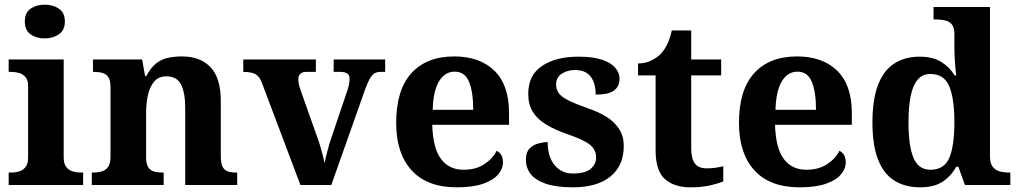

<svg xmlns="http://www.w3.org/2000/svg" viewBox="-20 -790 4349 820"><path d="M17 0V-53H29Q44 -53 60.5 -57.5Q77 -62 88.5 -75.9Q100 -89.8 100 -117.7V-422Q100 -448.9 88 -462Q76 -475 59.5 -479Q43 -483 29 -483H17V-536H252V-118Q252 -90 263.5 -76Q275 -62 292 -57.5Q309 -53 323 -53H335V0ZM171.1 -626Q135 -626 110.5 -643.5Q86 -661 86 -698Q86 -736 110.7 -753Q135.5 -770 171.5 -770Q206 -770 231.5 -753Q257 -736 257 -698Q257 -661 231.4 -643.5Q205.8 -626 171.1 -626Z M372 0V-53H374Q397 -53 414.5 -58Q432 -63 442 -77.7Q452 -92.4 452 -121.8V-417.6Q452 -446 443 -460Q434 -474 418 -478.5Q402 -483 380 -483H377V-536H587L599.7 -465H604.5Q625 -503 648.5 -520.5Q672 -538 699.3 -543.5Q726.7 -549 757.9 -549Q835 -549 879 -503.2Q923 -457.4 923 -356V-123.5Q923 -93 930.5 -78Q938 -63 953 -58Q968 -53 990 -53H993V0H771V-329Q771 -394 753.1 -429Q735.3 -464 690.8 -464Q658 -464 639.2 -442.5Q620.3 -420.9 612.2 -385.5Q604 -350.1 604 -309V-118Q604 -90 613 -76Q622 -62 638 -57.5Q654 -53 676 -53H679V0Z M1099 -435Q1092 -454 1082 -464.5Q1072 -475 1056.5 -479Q1041 -483 1019 -483V-536H1329V-483H1287Q1272 -483 1263 -475Q1254 -467 1254 -451Q1254 -439 1257 -427Q1260 -415 1263 -407L1330 -218Q1338 -197 1345 -174.5Q1352 -152 1357.5 -131Q1363 -110 1366 -93Q1371 -117 1379 -147.5Q1387 -178 1394 -198L1462 -399Q1467 -413 1470 -427Q1473 -441 1473 -454Q1473 -471 1462 -477Q1451 -483 1434 -483H1405V-536H1625V-483H1605Q1592 -483 1581.5 -478Q1571 -473 1561.5 -457.5Q1552 -442 1540 -410L1395 0H1263Z M1931 10Q1804 10 1738 -62.5Q1672 -135 1672 -265Q1672 -406 1737 -477.5Q1802 -549 1920 -549Q2029 -549 2091.5 -488Q2154 -427 2154 -308V-257H1826Q1829 -157 1863.5 -111Q1898 -65 1960 -65Q2012 -65 2048 -88.5Q2084 -112 2101 -146Q2115 -139 2121.5 -126.5Q2128 -114 2128 -97Q2128 -69 2107 -44.5Q2086 -20 2042.5 -5Q1999 10 1931 10ZM2001 -321Q2001 -398 1983 -441Q1965 -484 1922 -484Q1880 -484 1855 -442.5Q1830 -401 1828 -321Z M2427 10Q2355 10 2310.5 -5.5Q2266 -21 2246 -47.5Q2226 -74 2226 -107Q2226 -140 2242 -156Q2258 -172 2280 -177.5Q2302 -183 2319 -183Q2319 -121 2348.5 -85Q2378 -49 2427 -49Q2479 -49 2502.5 -69Q2526 -89 2526 -117Q2526 -139 2515 -155.5Q2504 -172 2477 -186.5Q2450 -201 2403 -217Q2349 -236 2312 -258.5Q2275 -281 2255.5 -312.5Q2236 -344 2236 -389Q2236 -469 2295 -508.5Q2354 -548 2451 -548Q2514 -548 2552.5 -534.5Q2591 -521 2608.5 -499.5Q2626 -478 2626 -455Q2626 -421 2602.5 -403.5Q2579 -386 2524 -386Q2524 -436 2502 -463.5Q2480 -491 2436 -491Q2404 -491 2379.5 -475.5Q2355 -460 2355 -429Q2355 -408 2366.5 -392Q2378 -376 2408 -361Q2438 -346 2492 -327Q2537 -312 2571 -290.5Q2605 -269 2624.5 -238.5Q2644 -208 2644 -166Q2644 -83 2587.5 -36.5Q2531 10 2427 10Z M2927 10Q2860 10 2820 -25Q2780 -60 2780 -148V-468H2705V-519Q2737 -519 2762.5 -532Q2788 -545 2803 -561Q2818 -577 2830 -601.5Q2842 -626 2849 -660H2932V-536H3060V-468H2932V-158Q2932 -113 2947.5 -92Q2963 -71 2998 -71Q3018 -71 3035.5 -73.5Q3053 -76 3069 -80V-15Q3053 -8 3016.5 1Q2980 10 2927 10Z M3395 10Q3268 10 3202 -62.5Q3136 -135 3136 -265Q3136 -406 3201 -477.5Q3266 -549 3384 -549Q3493 -549 3555.5 -488Q3618 -427 3618 -308V-257H3290Q3293 -157 3327.5 -111Q3362 -65 3424 -65Q3476 -65 3512 -88.5Q3548 -112 3565 -146Q3579 -139 3585.5 -126.5Q3592 -114 3592 -97Q3592 -69 3571 -44.5Q3550 -20 3506.5 -5Q3463 10 3395 10ZM3465 -321Q3465 -398 3447 -441Q3429 -484 3386 -484Q3344 -484 3319 -442.5Q3294 -401 3292 -321Z M3910 10Q3845 10 3799.2 -19Q3753.3 -48 3729.7 -109.5Q3706 -171 3706 -267Q3706 -364 3729.5 -426.2Q3753 -488.4 3798.5 -518.2Q3844 -548 3907.9 -548Q3964 -548 4000 -525.5Q4036 -503 4057 -468H4064Q4060 -496.5 4058 -531.2Q4056 -566 4056 -590V-645Q4056 -673 4045 -686Q4034 -699 4015.5 -703Q3997 -707 3975 -707H3967V-760H4208V-123Q4208 -93 4219.5 -78Q4231 -63 4249.8 -58Q4268.6 -53 4291 -53H4295V0H4101L4073 -78H4064Q4042 -38 4005.7 -14Q3969.4 10 3910 10ZM3953.3 -65Q4012 -65 4034 -115.3Q4056 -165.6 4056 -269Q4056 -368.2 4034.2 -421.1Q4012.4 -474 3953.1 -474Q3920 -474 3899.5 -450.2Q3879 -426.3 3869.5 -380.5Q3860 -334.8 3860 -268Q3860 -166.5 3881.4 -115.8Q3902.9 -65 3953.3 -65Z"/></svg>

Font: Noto Serif Thai
Style: Regular
Weight: 400
Designer: Monotype Design Team
Foundry: Monotype Imaging Inc.
Version: Version 2.001